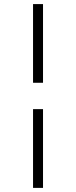

<svg xmlns="http://www.w3.org/2000/svg" viewBox="-20 -728 372 939"><path d="M141.6 190.9V-194.3H190.4V190.9ZM141.6 -323.2V-708H190.4V-323.2Z"/></svg>

Font: Doulos SIL APac
Style: Regular
Weight: 400
Designer: Walt Agee, Victor Gaultney, Peter Martin, Debbi Hosken, Becca Hirsbrunner
Foundry: SIL International
Version: Version 5.000